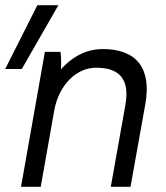

<svg xmlns="http://www.w3.org/2000/svg" viewBox="-36 -720 640 740"><path d="M45 0H121L173 -294C191 -393 258 -459 335 -459C426 -459 465 -413 447 -314L391 0H467L524 -318C549 -456 491 -531 360 -531C304 -531 249 -508 199 -453C200 -477 200 -504 197 -520H137ZM-16 -454H48L189 -700H108Z"/></svg>

Font: Fixel Text 20240404
Style: Italic
Weight: 400
Width: 4
Italic angle: -10°
Designer: AlfaBravo + MacPaw
Foundry: Kyrylo Tkachov, Marchela Mozhyna, Serhii Makarenko, Maria Weinstein, Zakhar Kryvoshyya
Version: Version 1.211;Glyphs 3.2 (3225)